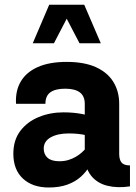

<svg xmlns="http://www.w3.org/2000/svg" viewBox="-20 -811 591 836"><path d="M270.5 -541.5Q195.3 -541.5 145 -519.3Q94.7 -497.1 70.6 -456.3Q46.4 -415.5 49.8 -358.9H177.7Q177.7 -393.6 199.5 -409.2Q221.2 -424.8 263.7 -424.8Q306.2 -424.8 327.6 -408.7Q349.1 -392.6 349.1 -358.9V-142.1Q349.1 -81.5 375.5 -47.6Q401.9 -13.7 446.5 -2.4Q491.2 8.8 545.9 0.5V-90.8Q519 -90.8 509 -103.5Q499 -116.2 499 -141.1V-358.9Q499 -413.1 473.6 -454.3Q448.2 -495.6 397.5 -518.6Q346.7 -541.5 270.5 -541.5ZM400.4 -154.8 353.5 -164.6Q346.7 -156.7 335.9 -147Q325.2 -137.2 310.8 -128.7Q296.4 -120.1 278.3 -114.5Q260.3 -108.9 238.8 -108.9Q204.1 -108.9 187.3 -123.8Q170.4 -138.7 170.4 -164.1Q170.4 -195.8 200.7 -212.9Q231 -230 279.3 -230Q300.3 -230 320.1 -228Q339.8 -226.1 358.4 -221.2L406.2 -298.3Q372.1 -308.1 335.7 -314.9Q299.3 -321.8 255.9 -321.8Q198.7 -321.8 148.9 -301.5Q99.1 -281.2 68.6 -241.2Q38.1 -201.2 38.1 -141.6Q38.1 -72.3 79.8 -33.4Q121.6 5.4 192.4 5.4Q238.8 5.4 273.2 -7.1Q307.6 -19.5 332.3 -41.7Q356.9 -64 373.5 -93Q390.1 -122.1 400.4 -154.8ZM418.9 -622.6 346.7 -790.5H194.3L122.6 -622.6H214.8L270.5 -729.5L326.2 -622.6Z"/></svg>

Font: Estedad-FD-VF Thin
Style: Regular
Weight: 100
Designer: Amin Abedi
Version: Version 5.0